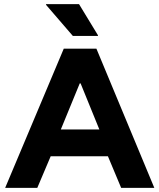

<svg xmlns="http://www.w3.org/2000/svg" viewBox="-20 -911 773 931"><path d="M5 0 289.2 -675H447.5L728.3 0H567.5L503.3 -153.3H225.8L160.8 0ZM275 -283.3H461.7L370.8 -506.7H366.7ZM333.3 -736.7 203.3 -887.5V-890.8H363.3L455 -740V-736.7Z"/></svg>

Font: Funnel Display Light ExtraBold
Style: Regular
Weight: 800
Version: Version 1.000